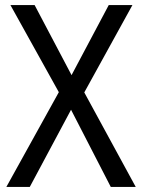

<svg xmlns="http://www.w3.org/2000/svg" viewBox="-20 -734 558 754"><path d="M513 0 311 -371 500 -714H407L261 -439L116 -714H21L211 -372L5 0H97L259 -303L415 0Z"/></svg>

Font: Noto Sans Thai Looped SemiCondensed
Style: Regular
Weight: 400
Width: 4
Designer: Sasikarn Vongin, Ben Mitchell
Foundry: The Fontpad Ltd
Version: Version 1.001